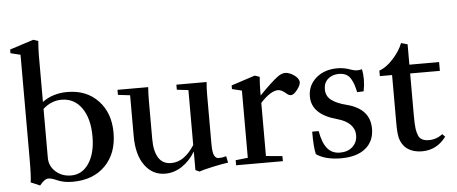

<svg xmlns="http://www.w3.org/2000/svg" viewBox="-50 -843 2326 977"><g transform="rotate(-5 1113.0 -355.0)"><path d="M118.2 15.6 71.3 -4.4Q76.7 -26.4 76.7 -130.9V-655.8L26.4 -668V-687L147.9 -726.1L172.9 -717.8Q169.4 -678.7 169.4 -641.1V-406.7Q222.7 -446.3 297.4 -446.3Q394.5 -446.3 454.1 -383.8Q513.7 -321.3 513.7 -219.2Q513.7 -113.8 451.7 -51.3Q389.6 11.2 285.2 11.2Q239.7 11.2 207 -3.4Q178.7 -16.1 163.6 -16.1Q142.6 -16.1 118.2 15.6ZM169.4 -121.1Q169.4 -79.1 201.4 -50.3Q233.4 -21.5 280.3 -21.5Q336.9 -21.5 371.1 -73Q405.3 -124.5 405.3 -210Q405.3 -301.8 367.2 -355.7Q329.1 -409.7 264.2 -409.7Q211.9 -409.7 169.4 -371.1Z M758.3 11.2Q693.8 11.2 654.1 -43Q614.3 -97.2 614.3 -193.4V-401.9L552.7 -409.2V-435.1H709.5Q707 -400.9 707 -370.1V-169.4Q707 -107.9 728.3 -74Q749.5 -40 793.5 -40Q859.9 -40 912.1 -121.6V-402.3L853.5 -409.2V-435.1H1007.8Q1004.9 -402.3 1004.9 -370.1V-119.6Q1004.9 -76.2 1012.9 -60.3Q1021 -44.4 1035.2 -44.4Q1055.2 -44.4 1074.2 -50.3L1081.1 -17.1Q1051.3 -13.2 1000.5 -2.2Q949.7 8.8 932.1 15.6L912.1 6.3V-88.4Q883.3 -41 843 -14.9Q802.7 11.2 758.3 11.2Z M1120.6 0V-25.9L1183.1 -32.7V-376L1133.3 -388.2V-406.7L1254.4 -446.3L1279.3 -438Q1275.9 -397.9 1275.9 -360.4V-342.8Q1339.4 -408.2 1371.1 -431.2Q1391.1 -446.3 1409.7 -446.3Q1431.6 -446.3 1455.8 -429Q1480 -411.6 1480 -392.6Q1480 -377.4 1461.9 -354.2Q1443.8 -331.1 1429.7 -331.1Q1419.4 -331.1 1407.7 -341.3Q1384.3 -362.3 1365.7 -362.3Q1328.1 -361.8 1275.9 -305.2V-33.7L1359.4 -25.9V0Z M1656.7 11.2Q1576.2 11.2 1529.8 -21Q1521 -53.2 1521 -136.7H1554.2Q1564.5 -76.7 1588.4 -47.4Q1612.3 -18.1 1653.8 -18.1Q1692.9 -18.1 1717.5 -40.5Q1742.2 -63 1742.2 -99.6Q1742.2 -131.3 1719.5 -154.3Q1696.8 -177.2 1653.8 -189Q1524.9 -223.6 1524.9 -315.9Q1524.9 -372.6 1567.4 -409.7Q1609.9 -446.8 1676.8 -446.8Q1711.4 -446.8 1746.1 -433.6Q1774.4 -422.9 1801.3 -431.2Q1806.2 -406.7 1806.2 -377.9Q1806.2 -350.1 1799.8 -318.4L1766.6 -316.9Q1761.2 -341.3 1756.3 -356Q1751.5 -370.6 1742.2 -386.5Q1732.9 -402.3 1717.8 -409.9Q1702.6 -417.5 1681.2 -417.5Q1647.9 -417.5 1626 -398.2Q1604 -378.9 1604 -345.2Q1604 -310.5 1631.1 -290Q1658.2 -269.5 1707.5 -257.3Q1825.7 -227.1 1825.7 -125.5Q1825.7 -61.5 1781.2 -25.1Q1736.8 11.2 1656.7 11.2Z M2070.3 11.7Q2038.6 11.7 2013.9 1Q1989.3 -9.8 1976.6 -27.3Q1962.4 -45.4 1956.8 -69.1Q1951.2 -92.8 1951.2 -141.1V-388.2H1888.7V-416.5Q1924.3 -428.2 1960.2 -467.8Q1996.1 -507.3 2010.7 -546.4L2043.5 -537.1V-433.1H2195.3V-388.2H2043.5V-174.8Q2043.5 -126.5 2046.6 -105.2Q2049.8 -84 2056.6 -68.8Q2068.8 -42 2109.4 -42Q2148.4 -42 2179.2 -66.4L2192.9 -52.2Q2145.5 11.7 2070.3 11.7Z"/></g></svg>

Font: Elstob Medium
Style: Regular
Weight: 500
Designer: Peter S. Baker
Version: Version 1.015